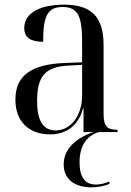

<svg xmlns="http://www.w3.org/2000/svg" viewBox="-20 -566 563 823"><path d="M195 10C263 10 316 -26 336 -102H338V0H380C303 27 253 74 253 139C253 204 303 237 371 237C401 237 430 231 449 222V212C427 221 409 225 391 225C344 225 321 193 321 130C321 57 352 17 403 0H484V-10H481C439 -10 424 -25 424 -79V-373C424 -499 367 -546 254 -546C158 -546 84 -514 84 -446C84 -404 112 -387 165 -387C165 -493 181 -536 248 -536C318 -536 332 -491 332 -381V-299L256 -296C115 -290 46 -243 46 -139C46 -45 104 10 195 10ZM218 -7C165 -7 139 -49 139 -132C139 -238 172 -280 275 -285L332 -288V-156C332 -74 286 -7 218 -7Z"/></svg>

Font: Noto Serif Display SemiCondensed
Style: Regular
Weight: 400
Width: 4
Designer: Monotype Design Team
Foundry: Monotype Imaging Inc.
Version: Version 2.009